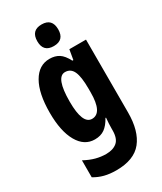

<svg xmlns="http://www.w3.org/2000/svg" viewBox="-245 -852 996 1178"><g transform="rotate(-30 253.5 -262.5)"><path d="M198 -558Q237 -558 264.5 -540.5Q292 -523 315 -478H322L334 -548H452V-32Q452 99 395.5 169.5Q339 240 213 240Q167 240 130 230.5Q93 221 60 201V81Q101 103 137 112.5Q173 122 209 122Q258 122 286.5 98Q315 74 315 15V6Q315 -10 316 -32Q317 -54 319 -72H315Q292 -30 264 -10Q236 10 194 10Q120 10 77.5 -64.5Q35 -139 35 -270Q35 -407 78.5 -482.5Q122 -558 198 -558ZM240 -440Q175 -440 175 -268Q175 -108 242 -108Q315 -108 315 -253V-280Q315 -364 297.5 -402Q280 -440 240 -440ZM262 -765Q336 -765 336 -688Q336 -612 262 -612Q188 -612 188 -688Q188 -765 262 -765Z"/></g></svg>

Font: Noto Sans Bengali ExtraCondensed
Style: Bold
Weight: 700
Width: 2
Designer: Joana Ranito - Universal Thirst; Jelle Bosma - Monotype Design Team
Foundry: Universal Thirst ehf.
Version: Version 3.000; ttfautohint (v1.8.4.7-5d5b)